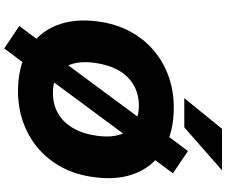

<svg xmlns="http://www.w3.org/2000/svg" viewBox="-100 -881 1056 896"><g transform="rotate(90 428.0 -433.0)"><path d="M406 11Q292 11 213.5 -35Q135 -81 100 -165Q65 -249 80 -361Q91 -445 126 -510.5Q161 -576 215 -622Q269 -668 337 -692Q405 -716 481 -716Q596 -716 674 -670.5Q752 -625 787 -542Q822 -459 807 -347Q797 -262 761.5 -195.5Q726 -129 672 -83Q618 -37 550 -13Q482 11 406 11ZM413 -152Q469 -152 511 -177Q553 -202 579.5 -249Q606 -296 614 -361Q626 -454 588.5 -503.5Q551 -553 473 -553Q419 -553 376.5 -528.5Q334 -504 308 -457.5Q282 -411 273 -346Q261 -252 298 -202Q335 -152 413 -152ZM206 75 101 5 197 -123 266 -198 548 -579 589 -654 685 -782 789 -712 693 -584 625 -509 343 -128 302 -53ZM438 -765 581 -941H775L574 -765Z"/></g></svg>

Font: Nunito Sans 7pt Black
Style: Italic
Weight: 900
Italic angle: -9°
Version: Version 3.101;gftools[0.9.27]